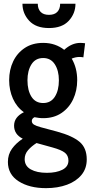

<svg xmlns="http://www.w3.org/2000/svg" viewBox="-20 -726 470 996"><path d="M218.5 250Q132.5 250 76.8 214.5Q21 179 21 114Q21 75 42.2 45.5Q63.5 16 98 -6.5Q53 -29 53 -74Q53 -119 104 -144Q67 -170 47.2 -214Q27.5 -258 27.5 -310Q27.5 -364 48.5 -407.8Q69.5 -451.5 109 -477.5Q148.5 -503.5 204 -503.5Q237 -503.5 264.2 -494Q291.5 -484.5 313 -467.5Q352.5 -503.5 396.5 -503.5Q404.5 -503.5 410.8 -502.8Q417 -502 421.5 -501.5L412.5 -428.5Q408.5 -429 403.8 -429.8Q399 -430.5 392.5 -430.5Q372.5 -430.5 352 -422Q380.5 -373.5 380.5 -310Q380.5 -256 359.5 -211.2Q338.5 -166.5 299 -139.8Q259.5 -113 204 -113Q192 -113 180.8 -114.5Q169.5 -116 159 -118Q145 -111 145 -98.5Q145 -86.5 156.2 -79.5Q167.5 -72.5 191.5 -66L275.5 -43.5Q356 -21.5 393 10Q430 41.5 430 101Q430 148 402.8 181.2Q375.5 214.5 327.8 232.2Q280 250 218.5 250ZM204 -191.5Q243.5 -191.5 264.5 -224.2Q285.5 -257 285.5 -309.5Q285.5 -359.5 264.5 -392.2Q243.5 -425 204 -425Q164 -425 143.2 -392.2Q122.5 -359.5 122.5 -309.5Q122.5 -257 143.2 -224.2Q164 -191.5 204 -191.5ZM223 170.5Q272.5 170.5 303.8 154.5Q335 138.5 335 107Q335 81 316.5 66.2Q298 51.5 252.5 39L169.5 16Q143.5 32.5 125.8 52.8Q108 73 108 99.5Q108 135 139.8 152.8Q171.5 170.5 223 170.5ZM234 -580.5Q166.5 -580.5 131.5 -618.2Q96.5 -656 96.5 -706.5H176Q176 -680 190.5 -664.5Q205 -649 234 -649Q263 -649 277.5 -664.5Q292 -680 292 -706.5H371.5Q371.5 -656 336.8 -618.2Q302 -580.5 234 -580.5Z"/></svg>

Font: Cabin Condensed Medium
Style: Regular
Weight: 500
Width: 3
Designer: Pablo Impallari
Foundry: Pablo Impallari. http://www.impallari.com Igino Marini. http://www.ikern.com
Version: Version 3.001; ttfautohint (v1.8.3)